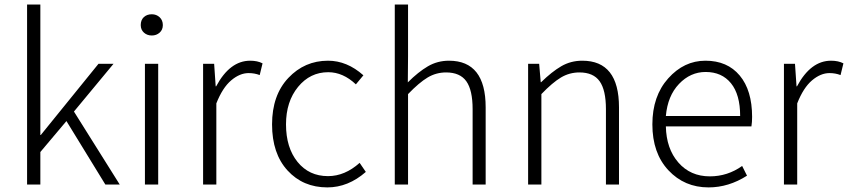

<svg xmlns="http://www.w3.org/2000/svg" viewBox="-20 -815 3745 848"><path d="M99.6 0V-794.9H158.2V-218.8H160.2L415 -533.2H481.4L306.6 -322.3L508.8 0H445.3L273.4 -280.3L158.2 -143.6V0Z M620.1 0V-533.2H678.7V0ZM601.6 -704.1Q601.6 -726.6 615.2 -739.3Q628.9 -752 650.4 -752Q670.9 -752 685.1 -738.8Q699.2 -725.6 699.2 -704.1Q699.2 -683.6 685.1 -670.9Q670.9 -658.2 650.4 -658.2Q629.9 -658.2 615.7 -670.9Q601.6 -683.6 601.6 -704.1Z M877 0V-533.2H925.8L932.6 -433.6H934.6Q995.1 -546.9 1085 -546.9Q1117.2 -546.9 1139.6 -535.2L1127 -483.4Q1104.5 -492.2 1078.1 -492.2Q1039.1 -492.2 1001 -460Q962.9 -427.7 935.5 -358.4V0Z M1425.8 12.7Q1318.4 12.7 1250 -62Q1181.6 -136.7 1181.6 -265.6Q1181.6 -394.5 1253.4 -470.7Q1325.2 -546.9 1428.7 -546.9Q1512.7 -546.9 1585 -482.4L1551.8 -442.4Q1495.1 -496.1 1429.7 -496.1Q1349.6 -496.1 1296.4 -431.2Q1243.2 -366.2 1243.2 -265.6Q1243.2 -163.1 1293.9 -100.1Q1344.7 -37.1 1428.7 -37.1Q1502.9 -37.1 1568.4 -95.7L1595.7 -55.7Q1517.6 12.7 1425.8 12.7Z M1723.6 0V-794.9H1782.2V-567.4L1781.2 -451.2Q1827.1 -497.1 1869.6 -522Q1912.1 -546.9 1962.9 -546.9Q2125 -546.9 2125 -340.8V0H2067.4V-333Q2067.4 -417 2039.6 -456.1Q2011.7 -495.1 1950.2 -495.1Q1906.2 -495.1 1868.7 -472.7Q1831.1 -450.2 1782.2 -399.4V0Z M2312.5 0V-533.2H2361.3L2368.2 -452.1H2370.1Q2417 -498 2459 -522.5Q2501 -546.9 2551.8 -546.9Q2713.9 -546.9 2713.9 -340.8V0H2656.2V-333Q2656.2 -417 2628.4 -456.1Q2600.6 -495.1 2539.1 -495.1Q2495.1 -495.1 2457.5 -472.7Q2419.9 -450.2 2371.1 -399.4V0Z M3109.4 12.7Q3002.9 12.7 2932.1 -63Q2861.3 -138.7 2861.3 -265.6Q2861.3 -390.6 2931.2 -468.8Q3001 -546.9 3095.7 -546.9Q3192.4 -546.9 3247.1 -481.4Q3301.8 -416 3301.8 -298.8Q3301.8 -275.4 3298.8 -256.8H2920.9Q2922.9 -158.2 2976.1 -97.2Q3029.3 -36.1 3115.2 -36.1Q3193.4 -36.1 3257.8 -82L3279.3 -39.1Q3198.2 12.7 3109.4 12.7ZM2920.9 -302.7H3249Q3249 -397.5 3208.5 -447.3Q3168 -497.1 3096.7 -497.1Q3029.3 -497.1 2979 -444.3Q2928.7 -391.6 2920.9 -302.7Z M3442.4 0V-533.2H3491.2L3498 -433.6H3500Q3560.5 -546.9 3650.4 -546.9Q3682.6 -546.9 3705.1 -535.2L3692.4 -483.4Q3669.9 -492.2 3643.6 -492.2Q3604.5 -492.2 3566.4 -460Q3528.3 -427.7 3501 -358.4V0Z"/></svg>

Font: Gen Shin Gothic Light
Style: Regular
Weight: 200
Designer: [Source Han Sans]
Ryoko NISHIZUKA  (kana & ideographs); Paul D. Hunt (Latin, Greek & Cyrillic); Wenlong ZHANG  (bopomofo
Version: Version 1.002.20150607